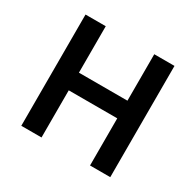

<svg xmlns="http://www.w3.org/2000/svg" viewBox="-142 -809 991 970"><g transform="rotate(30 353.0 -324.5)"><path d="M93 0V-649H211V-378H494V-649H612V0H494V-275H211V0Z"/></g></svg>

Font: Karla Neue
Style: Bold
Weight: 700
Designer: Jonathan Pinhorn
Foundry: PYRS Fontlab Ltd. / Made with FontLab
Version: Version 1.000;PS 001.001;hotconv 1.0.56